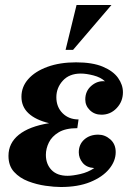

<svg xmlns="http://www.w3.org/2000/svg" viewBox="-20 -740 559 770"><path d="M322 -341Q322 -375 346.5 -396Q371 -417 401 -414Q384 -430 355 -437.5Q326 -445 304 -445Q258 -445 232 -416.5Q206 -388 206 -350Q206 -311 231 -286Q256 -261 295 -261L290 -226Q243 -226 215.5 -209.5Q188 -193 176 -168.5Q164 -144 164 -119Q164 -82 186.5 -58.5Q209 -35 251 -35Q271 -35 302 -42Q333 -49 358 -66Q327 -68 311.5 -87Q296 -106 296 -129Q296 -161 318 -180.5Q340 -200 374 -200Q401 -200 422.5 -181Q444 -162 444 -130Q444 -94 417.5 -62Q391 -30 342 -10Q293 10 224 10Q198 10 162.5 5Q127 0 93 -13Q59 -26 36.5 -50.5Q14 -75 14 -115Q14 -166 55.5 -199.5Q97 -233 177 -246Q123 -259 94.5 -285.5Q66 -312 66 -352Q66 -392 93.5 -423Q121 -454 170.5 -472Q220 -490 285 -490Q351 -490 392.5 -472.5Q434 -455 453.5 -427.5Q473 -400 473 -370Q473 -333 448 -306.5Q423 -280 387 -280Q359 -280 340.5 -298Q322 -316 322 -341ZM427 -720 273 -540H243L287 -720Z"/></svg>

Font: Brygada 1918
Style: Bold Italic
Weight: 700
Italic angle: -8°
Designer: Mateusz Machalski | Borys Kosmynka | Przemek Hoffer
Foundry: NIEPODLEGLA 2018
Version: Version 3.006